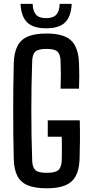

<svg xmlns="http://www.w3.org/2000/svg" viewBox="-20 -984 482 1011"><path d="M225.5 7.5Q164.5 7.5 126.8 -8Q89 -23.5 71.5 -57.5Q54 -91.5 52.5 -146.5Q51 -207.5 50.2 -271Q49.5 -334.5 49.5 -398.8Q49.5 -463 50.2 -526.5Q51 -590 52.5 -650Q54 -706.5 71.8 -741.2Q89.5 -776 126.8 -791.8Q164 -807.5 225 -807.5Q314 -807.5 353 -772.2Q392 -737 396 -654.5Q397.5 -620 397.5 -586Q397.5 -552 396 -517H299Q300.5 -557 300.5 -590.5Q300.5 -624 299 -663.5Q297.5 -699 282 -712.8Q266.5 -726.5 225 -726.5Q182.5 -726.5 166.8 -712.8Q151 -699 149.5 -663.5Q147 -594 146 -529Q145 -464 145 -400.5Q145 -337 146 -272Q147 -207 149.5 -137Q151 -101.5 166.8 -87.8Q182.5 -74 225.5 -74Q270 -74 286.5 -87.8Q303 -101.5 305 -137Q305.5 -158.5 305.8 -179.5Q306 -200.5 305.8 -221.5Q305.5 -242.5 305 -264H231.5V-350.5H400Q401.5 -292.5 401 -242.5Q400.5 -192.5 399 -146.5Q396 -63.5 356.2 -28Q316.5 7.5 225.5 7.5ZM223 -835Q155 -835 123.2 -866Q91.5 -897 88 -963.5H152Q153 -927 168.8 -907.8Q184.5 -888.5 223 -888.5Q260 -888.5 276.8 -907.2Q293.5 -926 294 -963.5H357.5Q354.5 -897 322.8 -866Q291 -835 223 -835Z"/></svg>

Font: Big Shoulders Text Thin SemiBold
Style: Regular
Weight: 600
Version: Version 2.002